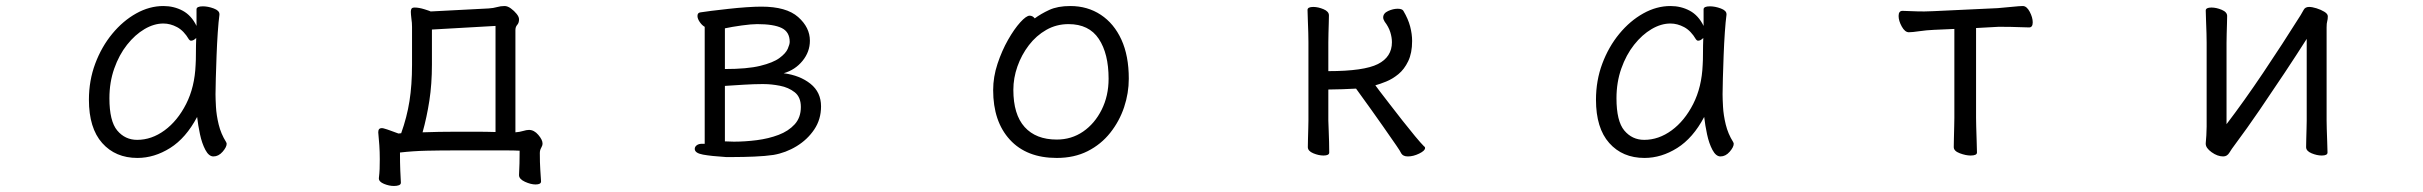

<svg xmlns="http://www.w3.org/2000/svg" viewBox="-20 -506 8040 637"><path d="M708 -457Q705 -435 702.5 -398.5Q700 -362 698.5 -321.5Q697 -281 696 -246Q695 -211 695 -193Q695 -179 696.5 -151.5Q698 -124 705.5 -93Q713 -62 730 -35Q732 -31 732 -29Q732 -18 718.5 -2.5Q705 13 688 13Q673 13 661.5 -8.5Q650 -30 643.5 -60.5Q637 -91 634 -118Q597 -48 544.5 -15Q492 18 436 18Q363 18 319 -31.5Q275 -81 275 -175Q275 -239 296 -295Q317 -351 352.5 -394Q388 -437 432 -461.5Q476 -486 522 -486Q557 -486 586 -470.5Q615 -455 632 -420V-475Q632 -485 653 -485Q670 -485 689 -478Q708 -471 708 -459ZM631 -380Q622 -371 614 -371Q610 -371 607 -375Q590 -404 567.5 -416Q545 -428 522 -428Q491 -428 459.5 -409.5Q428 -391 401.5 -357.5Q375 -324 359 -278.5Q343 -233 343 -180Q343 -104 369 -73Q395 -42 435 -42Q483 -42 526 -73.5Q569 -105 597.5 -161Q626 -217 629 -291Q630 -305 630 -330Q630 -355 631 -380Z M1775 96Q1775 106 1757 106Q1741 106 1721.5 97Q1702 88 1702 75V74Q1703 57 1703.5 36Q1704 15 1704 -6Q1686 -7 1660.5 -7Q1635 -7 1606 -7H1493Q1441 -7 1396 -6Q1351 -5 1307 0Q1307 35 1308 59Q1309 83 1310 100Q1310 106 1303.5 108.5Q1297 111 1287 111Q1271 111 1254 104Q1237 97 1237 86V85Q1239 68 1239.5 54.5Q1240 41 1240 22Q1240 -2 1238.5 -24Q1237 -46 1235 -66V-68Q1235 -81 1247 -81Q1249 -81 1250.5 -80.5Q1252 -80 1253 -80Q1264 -77 1276 -72.5Q1288 -68 1302 -63L1311 -64Q1330 -117 1338.5 -170.5Q1347 -224 1347 -291V-386Q1347 -402 1347 -416.5Q1347 -431 1345 -443Q1344 -452 1343.5 -457.5Q1343 -463 1343 -467Q1343 -474 1345.5 -477.5Q1348 -481 1356 -481Q1370 -481 1389 -475Q1408 -469 1409 -468L1601 -478Q1617 -479 1629 -482.5Q1641 -486 1654 -486Q1664 -486 1675 -478Q1686 -470 1694 -460Q1702 -450 1702 -442Q1702 -430 1696 -423.5Q1690 -417 1690 -406V-67Q1704 -68 1715.5 -71.5Q1727 -75 1735 -75Q1752 -75 1766 -58.5Q1780 -42 1780 -30Q1780 -23 1775.5 -15.5Q1771 -8 1771 2Q1771 34 1772.5 56.5Q1774 79 1775 95ZM1624 -420 1413 -408V-292Q1413 -227 1404.5 -172Q1396 -117 1382 -67Q1409 -68 1436.5 -68.5Q1464 -69 1492 -69Q1527 -69 1560 -69Q1593 -69 1624 -68Z M2388 15Q2340 12 2312.5 7Q2285 2 2285 -12Q2285 -19 2291.5 -24Q2298 -29 2309 -29H2318V-417Q2309 -422 2301.5 -433Q2294 -444 2294 -453Q2294 -464 2304 -465Q2315 -467 2340 -470Q2365 -473 2396 -476.5Q2427 -480 2456.5 -482Q2486 -484 2506 -484Q2589 -484 2628 -449.5Q2667 -415 2667 -371Q2667 -334 2642.5 -304Q2618 -274 2580 -263Q2634 -256 2669 -228Q2704 -200 2704 -153Q2704 -110 2681.5 -76.5Q2659 -43 2623 -21Q2587 1 2546 8Q2519 12 2482.5 13.5Q2446 15 2416 15ZM2385 -277Q2459 -277 2502 -287.5Q2545 -298 2566 -313.5Q2587 -329 2593.5 -344Q2600 -359 2600 -367Q2600 -400 2573.5 -413Q2547 -426 2492 -426Q2473 -426 2440.5 -421.5Q2408 -417 2385 -412ZM2505 -227Q2482 -227 2448 -225Q2414 -223 2385 -221V-37Q2392 -37 2399.5 -36.5Q2407 -36 2415 -36Q2452 -36 2491 -41Q2530 -46 2563 -58.5Q2596 -71 2616.5 -93.5Q2637 -116 2637 -151Q2637 -184 2616.5 -200Q2596 -216 2567.5 -221.5Q2539 -227 2515 -227Z M3413 -445Q3433 -460 3461 -473Q3489 -486 3531 -486Q3588 -486 3632 -457Q3676 -428 3700.5 -374.5Q3725 -321 3725 -245Q3725 -197 3709.5 -150.5Q3694 -104 3663.5 -65.5Q3633 -27 3588.5 -4.5Q3544 18 3486 18Q3386 18 3330.5 -42.5Q3275 -103 3275 -207Q3275 -251 3289.5 -294.5Q3304 -338 3324.5 -374Q3345 -410 3365 -432Q3385 -454 3396 -454Q3406 -454 3413 -445ZM3486 -43Q3535 -43 3573.5 -69.5Q3612 -96 3635 -142Q3658 -188 3658 -245Q3658 -328 3625.5 -377Q3593 -426 3525 -426Q3485 -426 3451.5 -407Q3418 -388 3393.5 -356Q3369 -324 3355.5 -285.5Q3342 -247 3342 -208Q3342 -126 3379.5 -84.5Q3417 -43 3486 -43Z M4321 -366Q4321 -376 4320.5 -397Q4320 -418 4319 -440Q4318 -462 4318 -473Q4318 -483 4337 -483Q4353 -483 4371 -475.5Q4389 -468 4389 -455Q4389 -447 4388.5 -430.5Q4388 -414 4387.5 -396Q4387 -378 4387 -366V-270Q4505 -270 4551.5 -293.5Q4598 -317 4598 -366Q4598 -382 4592.5 -399.5Q4587 -417 4574 -434Q4569 -442 4569 -448Q4569 -462 4585.5 -469.5Q4602 -477 4617 -477Q4632 -477 4636 -470Q4652 -443 4658.5 -418Q4665 -393 4665 -370Q4665 -330 4652 -303Q4639 -276 4619.5 -260Q4600 -244 4579 -235.5Q4558 -227 4543 -223Q4544 -221 4557.5 -203.5Q4571 -186 4591 -160Q4611 -134 4633 -106Q4655 -78 4674.5 -54.5Q4694 -31 4705 -20Q4708 -19 4708 -15Q4708 -6 4688.5 3.5Q4669 13 4651 13Q4635 13 4629 3Q4626 -4 4612.5 -23.5Q4599 -43 4568 -87.5Q4537 -132 4479 -212Q4460 -211 4433.5 -210Q4407 -209 4387 -209V-106Q4387 -100 4388 -79Q4389 -58 4389.5 -35Q4390 -12 4390 0Q4390 10 4371 10Q4355 10 4337 2.5Q4319 -5 4319 -18Q4319 -26 4319.5 -44.5Q4320 -63 4320.5 -81Q4321 -99 4321 -106Z M5708 -457Q5705 -435 5702.5 -398.5Q5700 -362 5698.5 -321.5Q5697 -281 5696 -246Q5695 -211 5695 -193Q5695 -179 5696.5 -151.5Q5698 -124 5705.5 -93Q5713 -62 5730 -35Q5732 -31 5732 -29Q5732 -18 5718.5 -2.5Q5705 13 5688 13Q5673 13 5661.5 -8.5Q5650 -30 5643.5 -60.5Q5637 -91 5634 -118Q5597 -48 5544.5 -15Q5492 18 5436 18Q5363 18 5319 -31.5Q5275 -81 5275 -175Q5275 -239 5296 -295Q5317 -351 5352.5 -394Q5388 -437 5432 -461.5Q5476 -486 5522 -486Q5557 -486 5586 -470.5Q5615 -455 5632 -420V-475Q5632 -485 5653 -485Q5670 -485 5689 -478Q5708 -471 5708 -459ZM5631 -380Q5622 -371 5614 -371Q5610 -371 5607 -375Q5590 -404 5567.5 -416Q5545 -428 5522 -428Q5491 -428 5459.5 -409.5Q5428 -391 5401.5 -357.5Q5375 -324 5359 -278.5Q5343 -233 5343 -180Q5343 -104 5369 -73Q5395 -42 5435 -42Q5483 -42 5526 -73.5Q5569 -105 5597.5 -161Q5626 -217 5629 -291Q5630 -305 5630 -330Q5630 -355 5631 -380Z M6464 -410 6396 -407Q6372 -406 6348 -402.5Q6324 -399 6313 -399Q6300 -399 6289.5 -418Q6279 -437 6279 -453Q6279 -470 6292 -470Q6300 -470 6320.5 -469Q6341 -468 6364 -468Q6372 -468 6380 -468.5Q6388 -469 6395 -469L6608 -479Q6633 -481 6657 -483.5Q6681 -486 6691 -486Q6704 -486 6714 -467Q6724 -448 6724 -432Q6724 -415 6712 -415Q6703 -415 6677.5 -416Q6652 -417 6626 -417H6609L6536 -413V-115Q6536 -109 6536.5 -86Q6537 -63 6538 -38Q6539 -13 6539 0Q6539 10 6518 10Q6502 10 6482 2.5Q6462 -5 6462 -18Q6462 -26 6462.5 -46.5Q6463 -67 6463.5 -87.5Q6464 -108 6464 -115Z M7633 -377Q7600 -325 7559.5 -264Q7519 -203 7477 -141.5Q7435 -80 7394 -25Q7384 -12 7376.5 0.5Q7369 13 7356 13Q7337 13 7317.5 -1Q7298 -15 7298 -29V-31Q7299 -40 7300 -57Q7301 -74 7301 -86V-364Q7301 -374 7300.5 -395Q7300 -416 7299 -438Q7298 -460 7298 -471Q7298 -481 7317 -481Q7333 -481 7351 -473.5Q7369 -466 7369 -453Q7369 -445 7368.5 -428.5Q7368 -412 7367.5 -394Q7367 -376 7367 -364V-94Q7425 -170 7488.5 -264.5Q7552 -359 7613 -456Q7618 -464 7623 -473.5Q7628 -483 7641 -483Q7651 -483 7665.5 -478.5Q7680 -474 7691.5 -467Q7703 -460 7703 -452Q7703 -442 7701 -435.5Q7699 -429 7699 -415V-106Q7699 -100 7699.5 -79Q7700 -58 7701 -35Q7702 -12 7702 0Q7702 10 7683 10Q7667 10 7649 2.5Q7631 -5 7631 -18Q7631 -26 7631.5 -44.5Q7632 -63 7632.5 -81Q7633 -99 7633 -106Z"/></svg>

Font: QiushuiShotai
Style: Regular
Weight: 600
Designer: Fontworks Inc.
Foundry: Fontworks Inc.
Version: Version 1.250